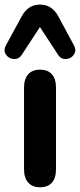

<svg xmlns="http://www.w3.org/2000/svg" viewBox="-49 -797 344 825"><path d="M54.3 -69.6V-420.4Q54.3 -457.9 72.2 -477.8Q90 -497.6 122.6 -497.6Q156.7 -497.6 174.1 -477.8Q191.6 -457.9 191.6 -420.4V-69.6Q191.6 -32.1 174.2 -12.2Q156.9 7.6 122.6 7.6Q90 7.6 72.2 -12.6Q54.3 -32.9 54.3 -69.6ZM200.5 -561.6 122.6 -680.9 44.6 -561.6Q32 -541.8 9.9 -543.5Q-12.1 -545.2 -23.7 -562.9Q-35.4 -580.7 -23.3 -602.7L44.2 -726.5Q71.2 -777.3 122.6 -777.3Q174.7 -777.3 201.7 -726.5L268.4 -602.7Q280.5 -580.7 268.8 -562.9Q257.2 -545.2 235.2 -543.5Q213.1 -541.8 200.5 -561.6Z"/></svg>

Font: SN Pro Thin
Style: Regular
Weight: 200
Designer: Tobias Whetton
Foundry: Supernotes
Version: Version 1.003;Glyphs 3.3 (3324)